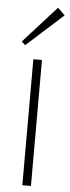

<svg xmlns="http://www.w3.org/2000/svg" viewBox="-60 -925 346 955"><g transform="rotate(5 113.0 -447.5)"><path d="M226 -860 43 -695 25 -712 190 -895ZM133 0H90V-629H133Z"/></g></svg>

Font: TypoPRO Sinkin Sans
Style: 200 X Light
Weight: 200
Designer: Keith Bates
Foundry: K-Type
Version: Sinkin Sans (version 1.0)  by Keith Bates   •   © 2014   www